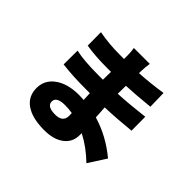

<svg xmlns="http://www.w3.org/2000/svg" viewBox="-191 -1068 1382 1382"><g transform="rotate(45 500.0 -376.5)"><path d="M463 -167Q427 -173 389 -173Q302 -173 302 -124Q302 -74 386 -74Q464 -74 464 -139Q464 -155 463 -167ZM793 14Q708 -68 616 -115V-95Q616 -24 562 18Q507 61 410 61Q286 61 220 14Q156 -31 156 -115Q156 -196 223 -245Q292 -296 409 -296Q425 -296 457 -294L454 -360H406Q276 -360 174 -373L175 -514Q257 -495 408 -495H452L453 -576H406Q296 -576 201 -591L200 -727Q301 -708 405 -708H454V-742Q454 -781 448 -814H610Q604 -775 603 -742L602 -712Q710 -718 828 -736L831 -599Q692 -585 600 -581L599 -499Q706 -504 856 -522L857 -381Q719 -367 602 -363L608 -267Q754 -224 879 -120Z"/></g></svg>

Font: KaiGen Gothic KR Heavy
Style: Heavy
Weight: 900
Designer: Ryoko NISHIZUKA  (kana & ideographs); Paul D. Hunt (Latin, Greek & Cyrillic); Wenlong ZHANG  (bopomofo); Sandoll Communi
Foundry: Adobe Systems Incorporated
Version: Version 1.002 March 28, 2018